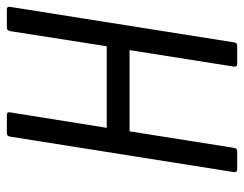

<svg xmlns="http://www.w3.org/2000/svg" viewBox="-94 -600 695 546"><g transform="rotate(-90 253.0 -327.5)"><path d="M44 0Q35 0 36 -9L137 -646Q139 -655 146 -655H198Q208 -655 206 -646L162 -371H394L437 -646Q439 -655 447 -655H498Q508 -655 506 -646L405 -9Q404 0 396 0H344Q335 0 336 -9L383 -306H152L105 -9Q104 0 95 0Z"/></g></svg>

Font: Sofia Sans Condensed
Style: Italic
Weight: 400
Italic angle: -9°
Designer: Botio Nikoltchev, Ani Petrova
Foundry: lettersoup
Version: Version 4.101